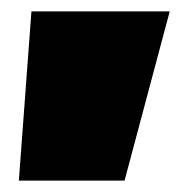

<svg xmlns="http://www.w3.org/2000/svg" viewBox="-20 -213 329 336"><path d="M13 103 35 -193H277L198 103Z"/></svg>

Font: Titillium Web Black
Style: Regular
Weight: 900
Version: Version 1.002;PS 35.000;hotconv 1.0.70;makeotf.lib2.5.55311